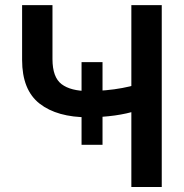

<svg xmlns="http://www.w3.org/2000/svg" viewBox="-20 -748 735 768"><path d="M68.4 -727.5H189.9V-511.7Q189.9 -439 226.3 -411.4Q262.7 -383.8 333.5 -383.8Q368.7 -383.8 403.1 -387Q437.5 -390.1 469 -396Q500.5 -401.9 525.4 -409.2V-305.2Q507.3 -299.3 485.6 -294.4Q463.9 -289.6 439.2 -286.1Q414.6 -282.7 388.2 -280.8Q361.8 -278.8 333.5 -278.8Q208.5 -278.8 138.4 -333.5Q68.4 -388.2 68.4 -508.3ZM505.4 -727.5H627V0H505.4ZM306.2 -168.9V-499.5H390.1V-168.9Z"/></svg>

Font: Inter Cardless Tabular Medium
Style: Regular
Weight: 500
Designer: Rasmus Andersson
Foundry: rsms
Version: Version 4.000;git-4fc901f